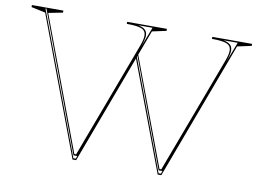

<svg xmlns="http://www.w3.org/2000/svg" viewBox="-76 -822 1263 937"><g transform="rotate(10 555.5 -354.0)"><path d="M758 0 550 -554 558 -573 762 -28H771L987 -605Q993 -621 996 -633.5Q999 -646 999 -656Q999 -672 990 -681Q981 -690 960.5 -694Q940 -698 904 -698V-708H1101V-698L1031 -683L776 0ZM336 0 80 -683 10 -698V-708H166V-698L95 -684L340 -28H349L565 -605Q571 -621 574 -634Q577 -647 577 -656Q577 -680 556 -689Q535 -698 482 -698V-708H679V-698L609 -683L354 0ZM356 -21H337L83 -703H78L339 -7H351ZM569 -597 609 -701H538Q554 -698 564 -692.5Q574 -687 579 -678Q584 -669 584 -656Q584 -649 580.5 -634Q577 -619 569 -597ZM761 -7H773L778 -21H759L558 -560L556 -554ZM991 -597 1031 -701H960Q976 -698 986 -692.5Q996 -687 1001 -678Q1006 -669 1006 -656Q1006 -649 1002.5 -634Q999 -619 991 -597Z"/></g></svg>

Font: Kalnia Glaze Thin Thin
Style: Regular
Weight: 250
Version: Version 1.110